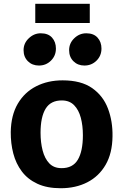

<svg xmlns="http://www.w3.org/2000/svg" viewBox="-20 -990 654 1018"><path d="M302 8Q229 8 178 -15.8Q127 -39.5 95.8 -81Q64.5 -122.5 50.5 -176.2Q36.5 -230 37 -290Q38.5 -379 74.2 -440Q110 -501 171.8 -532.5Q233.5 -564 312 -564Q410 -564 468.5 -523Q527 -482 552.5 -414.2Q578 -346.5 576.5 -267Q575.5 -177.5 540 -116.2Q504.5 -55 443 -23.5Q381.5 8 302 8ZM306 -98.5Q365.5 -98 392.5 -143Q419.5 -188 419.5 -273.5Q419.5 -324 408.5 -365.5Q397.5 -407 373.2 -432Q349 -457 309 -457.5Q249 -458 222 -413.8Q195 -369.5 195 -286Q195 -235 206 -192.2Q217 -149.5 241.2 -124Q265.5 -98.5 306 -98.5ZM186.5 -642.5Q151 -642.5 128 -665.2Q105 -688 105 -724Q105 -761 132.8 -787.2Q160.5 -813.5 196 -813.5Q235.5 -813.5 256 -790.5Q276.5 -767.5 276.5 -732.5Q276.5 -694.5 250.2 -668.5Q224 -642.5 186.5 -642.5ZM427.5 -642.5Q392.5 -642.5 369.5 -665.2Q346.5 -688 346.5 -724Q346.5 -761 373.8 -787.2Q401 -813.5 437.5 -813.5Q476.5 -813.5 497.2 -790.5Q518 -767.5 518 -732.5Q518 -694.5 491.8 -668.5Q465.5 -642.5 427.5 -642.5ZM167 -868V-970H456V-868Z"/></svg>

Font: Koeln Type Sans
Style: Bold
Weight: 700
Designer: Eben Sorkin
Foundry: Eben Sorkin
Version: Version 2.001